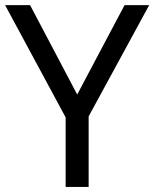

<svg xmlns="http://www.w3.org/2000/svg" viewBox="-20 -734 606 754"><path d="M98.1 -713.9H0L237.8 -272.9V0H328.1V-276.9L565.9 -713.9H469.2L283.2 -362.8Z"/></svg>

Font: Noto Reveo Sans
Style: Regular
Weight: 400
Designer: Monotype Design team
Foundry: Monotype Imaging Inc.
Version: Version 1.04